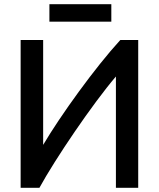

<svg xmlns="http://www.w3.org/2000/svg" viewBox="-20 -893 761 921"><path d="M169 8H79V-701H187V-198C271 -340 436 -569 557 -701H643V8H536V-526C424 -395 245 -131 169 8ZM514 -789H217V-873H514Z"/></svg>

Font: Repo Medium
Style: Regular
Weight: 500
Designer: Stefan Peev
Foundry: Context Ltd
Version: Version 1.502